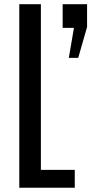

<svg xmlns="http://www.w3.org/2000/svg" viewBox="-20 -879 428 899"><path d="M70.3 0H330.1V-83.5H171.4V-859.4H70.3ZM302.2 -607.9H346.2L387.7 -752.9V-859.4H273.4V-748.5H326.2Z"/></svg>

Font: Antonio
Style: Regular
Weight: 400
Designer: Vernon Adams
Foundry: Vernon Adams
Version: Version 1.002